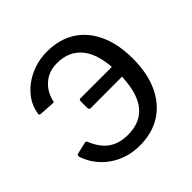

<svg xmlns="http://www.w3.org/2000/svg" viewBox="-192 -924 1106 1106"><g transform="rotate(-45 361.0 -371.0)"><path d="M341 -752Q442 -752 514 -706.5Q586 -661 625 -576Q664 -491 664 -373Q664 -256 625 -170Q586 -84 513 -37Q440 10 338 10Q287 10 245 -2.5Q203 -15 169 -36Q135 -57 110 -83.5Q85 -110 69 -138Q53 -166 45 -192Q43 -202 46.5 -205Q50 -208 52 -209L124 -226Q136 -228 139 -221Q169 -147 216.5 -114.5Q264 -82 333 -82Q440 -82 493 -154Q546 -226 546 -372Q546 -520 491.5 -592Q437 -664 337 -664Q270 -664 225.5 -626Q181 -588 167 -528Q166 -522 164 -519Q162 -516 155 -517L62 -523Q55 -524 53 -527.5Q51 -531 54 -542Q61 -586 86 -623.5Q111 -661 150 -690Q189 -719 238 -735.5Q287 -752 341 -752ZM604 -344 292 -343Q284 -343 280.5 -346.5Q277 -350 277 -358V-411Q277 -425 288 -425H604Z"/></g></svg>

Font: Libre Franklin Medium
Style: Regular
Weight: 500
Designer: Pablo Impallari, Rodrigo Fuenzalida, Nhung Nguyen
Foundry: Impallari Type
Version: Version 3.000